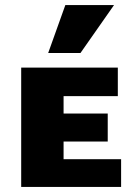

<svg xmlns="http://www.w3.org/2000/svg" viewBox="-20 -741 535 761"><path d="M64 0V-473H232V0ZM130 0V-110H460V0ZM130 -180V-291H407V-180ZM130 -360V-473H447V-360ZM171 -531 239 -721H432L299 -531Z"/></svg>

Font: Ysabeau SC Black
Style: Regular
Weight: 900
Designer: Christian Thalmann (Catharsis Fonts)
Version: Version 2.001;gftools[0.9.30]; featfreeze: smcp